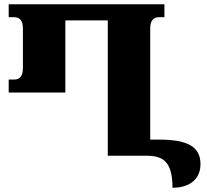

<svg xmlns="http://www.w3.org/2000/svg" viewBox="-20 -734 977 905"><path d="M728 -76H688V-599C688 -636 702 -653 730 -653H755V-714H21V-653H46C74 -653 88 -636 88 -599V-413C88 -376 74 -359 46 -359H21V-298H288V-638H488V0H670C749 0 793 28 793 151C880 151 925 105 925 40C925 -44 863 -76 728 -76Z"/></svg>

Font: Noto Serif Georgian Black
Style: Regular
Weight: 900
Designer: Monotype Design Team, Akaki Razmadze
Foundry: Google LLC
Version: Version 2.003